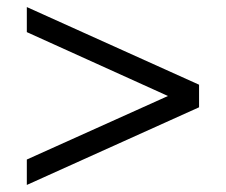

<svg xmlns="http://www.w3.org/2000/svg" viewBox="-20 -557 640 544"><path d="M56 -33V-105L467 -290V-280L56 -466V-537L544 -317V-253Z"/></svg>

Font: Nunito Sans 8pt
Style: Regular
Weight: 400
Version: Version 3.101;gftools[0.9.27]